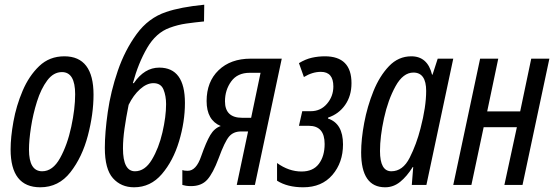

<svg xmlns="http://www.w3.org/2000/svg" viewBox="-20 -785 2353 815"><path d="M377 -383Q377 -546 253 -546Q190 -546 146.5 -504.5Q103 -463 76 -399.5Q49 -336 37 -269Q25 -202 25 -151Q25 10 151 10Q229 10 279 -54Q329 -118 353 -209.5Q377 -301 377 -383ZM103 -150Q103 -189 111.5 -244.5Q120 -300 137 -354Q154 -408 180.5 -443.5Q207 -479 243 -479Q299 -479 299 -385Q299 -324 282.5 -247Q266 -170 235 -114Q204 -58 159 -58Q103 -58 103 -150Z M765 -348Q765 -498 656 -498Q593 -498 548 -432H544Q567 -517 604.5 -581.5Q642 -646 700 -667Q735 -680 770.5 -685Q806 -690 846 -694L847 -765Q746 -755 685 -734Q610 -709 560 -640.5Q510 -572 480 -484.5Q450 -397 437.5 -309.5Q425 -222 425 -157Q425 -67 459.5 -28.5Q494 10 549 10Q619 10 667 -46Q715 -102 740 -185Q765 -268 765 -348ZM502 -155Q502 -193 508.5 -239Q515 -285 526 -340Q546 -381 574.5 -406.5Q603 -432 631 -432Q663 -432 674 -405Q685 -378 685 -343Q685 -290 669.5 -223Q654 -156 624.5 -107Q595 -58 553 -58Q502 -58 502 -155Z M935 -355Q935 -403 961.5 -439.5Q988 -476 1040 -476H1086L1046 -285H1008Q935 -285 935 -355ZM908 -113Q934 -184 952.5 -205.5Q971 -227 1003 -227H1033L985 0H1062L1176 -536H1044Q959 -536 908 -487Q857 -438 857 -356Q857 -275 917 -250Q890 -241 872.5 -211.5Q855 -182 834 -122Q813 -60 777 -60Q761 -60 754 -63V0Q760 2 769.5 3.5Q779 5 791 5Q835 5 859.5 -22Q884 -49 908 -113Z M1436 -172Q1436 -261 1372 -282L1373 -286Q1418 -301 1445 -339.5Q1472 -378 1472 -432Q1472 -546 1359 -546Q1331 -546 1304 -540Q1277 -534 1249 -517L1270 -458Q1306 -480 1342 -480Q1395 -480 1395 -418Q1395 -376 1368 -344.5Q1341 -313 1299 -313H1263L1249 -251H1291Q1358 -251 1358 -174Q1358 -122 1333.5 -89.5Q1309 -57 1260 -57Q1206 -57 1156 -93V-18Q1200 10 1267 10Q1346 10 1391 -42.5Q1436 -95 1436 -172Z M1593 -144Q1593 -205 1610 -283Q1627 -361 1659 -419Q1691 -477 1735 -477Q1789 -477 1789 -399Q1789 -332 1765 -240Q1748 -173 1719 -115.5Q1690 -58 1641 -58Q1593 -58 1593 -144ZM1732 -76H1734L1728 0H1790L1904 -536H1838L1816 -468H1814Q1795 -546 1726 -546Q1671 -546 1631 -504Q1591 -462 1565 -397.5Q1539 -333 1526 -263.5Q1513 -194 1513 -138Q1513 10 1615 10Q1650 10 1678.5 -13Q1707 -36 1732 -76Z M1981 0 2033 -245H2174L2121 0H2198L2312 -536H2235L2188 -312H2048L2095 -536H2018L1904 0Z"/></svg>

Font: Noto Sans Display Condensed
Style: Italic
Weight: 400
Width: 3
Designer: Monotype Design team
Foundry: Monotype Imaging Inc.
Version: 1.000